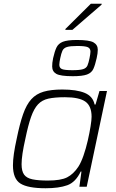

<svg xmlns="http://www.w3.org/2000/svg" viewBox="-20 -995 616 1023"><path d="M223 8Q129 8 89 -17Q49 -42 49 -114Q49 -141 54 -176Q59 -211 69 -256Q85 -335 103 -386.5Q121 -438 147 -466.5Q173 -495 212.5 -506.5Q252 -518 312 -518Q388 -518 431.5 -500Q475 -482 484 -438H489L510 -510H550L442 0H403L414 -81H410Q383 -24 338.5 -8Q294 8 223 8ZM235 -33Q304 -33 337.5 -50Q371 -67 397 -106Q412 -129 425 -166.5Q438 -204 447.5 -245.5Q457 -287 462.5 -321.5Q468 -356 468 -373Q468 -430 435 -453.5Q402 -477 326 -477Q272 -477 238 -469.5Q204 -462 182.5 -439Q161 -416 145.5 -372Q130 -328 115 -255Q105 -211 100 -177.5Q95 -144 95 -120Q95 -83 108.5 -64.5Q122 -46 153 -39.5Q184 -33 235 -33ZM368 -589Q302 -589 280 -601.5Q258 -614 258 -641Q258 -650 259 -660.5Q260 -671 263 -685Q271 -721 281 -742Q291 -763 315 -772.5Q339 -782 390 -782Q456 -782 478.5 -769Q501 -756 501 -730Q501 -720 499.5 -709.5Q498 -699 495 -685Q487 -649 477.5 -628Q468 -607 443.5 -598Q419 -589 368 -589ZM366 -621Q405 -621 422.5 -626.5Q440 -632 446 -646Q452 -660 457 -685Q459 -696 460.5 -704.5Q462 -713 462 -720Q462 -737 448 -743.5Q434 -750 392 -750Q354 -750 336.5 -744.5Q319 -739 312.5 -724.5Q306 -710 301 -685Q299 -675 297.5 -666Q296 -657 296 -650Q296 -633 310 -627Q324 -621 366 -621ZM328 -836 329 -841 464 -975H522L521 -970L366 -836Z"/></svg>

Font: Saira ExtraLight
Style: Italic
Weight: 200
Italic angle: -12°
Designer: Hector Gatti with collaboration of the Omnibus-Type team
Foundry: Omnibus-Type
Version: Version 1.100; ttfautohint (v1.8.3)